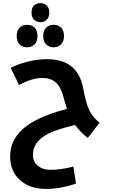

<svg xmlns="http://www.w3.org/2000/svg" viewBox="-20 -884 723 1230"><path d="M272.9 326.2Q170.4 326.2 107.7 269.3Q44.9 212.4 44.9 118.2Q44.9 64.9 66.2 20.8Q87.4 -23.4 128.2 -59.3Q168.9 -95.2 234.4 -126.2Q299.8 -157.2 409.2 -187Q393.6 -234.4 384.8 -268.1Q369.6 -327.1 337.2 -356Q304.7 -384.8 251 -384.8Q185.5 -384.8 102.1 -338.9L48.8 -449.2Q97.2 -474.6 160.2 -489.7Q223.1 -504.9 282.2 -504.9Q481 -504.9 514.2 -312Q531.2 -217.8 554 -173.6Q576.7 -129.4 618.2 -98.1L542 0Q493.2 -38.6 460.9 -84Q340.3 -53.2 291.5 -28.6Q242.7 -3.9 216.8 29.5Q190.9 63 190.9 109.9Q190.9 151.9 222.4 178Q253.9 204.1 303.2 204.1Q370.1 204.1 450.2 183.1L466.8 292Q369.6 326.2 272.9 326.2ZM238.8 -742.2Q214.8 -742.2 198.5 -757.3Q182.1 -772.5 182.1 -803.2Q182.1 -835 198.5 -849.4Q214.8 -863.8 238.8 -863.8Q264.6 -863.8 280.3 -847.7Q295.9 -831.5 295.9 -803.2Q295.9 -775.9 280.5 -759Q265.1 -742.2 238.8 -742.2ZM153.8 -581.1Q123 -581.1 105 -600.3Q86.9 -619.6 86.9 -652.8Q86.9 -686.5 104.7 -705.8Q122.6 -725.1 153.8 -725.1Q185.1 -725.1 202.6 -705.8Q220.2 -686.5 220.2 -652.8Q220.2 -619.6 201.9 -600.3Q183.6 -581.1 153.8 -581.1ZM324.2 -581.1Q293 -581.1 274.9 -600.3Q256.8 -619.6 256.8 -652.8Q256.8 -686.5 274.7 -705.8Q292.5 -725.1 324.2 -725.1Q354.5 -725.1 372.3 -706.1Q390.1 -687 390.1 -652.8Q390.1 -619.6 371.8 -600.3Q353.5 -581.1 324.2 -581.1Z"/></svg>

Font: Noto Sans Kufi Arabic
Style: Bold
Weight: 700
Designer: Monotype Design team
Foundry: Monotype Imaging Inc.
Version: Version 1.02